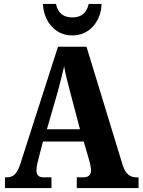

<svg xmlns="http://www.w3.org/2000/svg" viewBox="-20 -950 720 970"><path d="M345 -771C442 -771 492 -855 493 -930H428C418 -882 388 -862 345 -862C303 -862 272 -882 263 -930H197C199 -855 249 -771 345 -771ZM5 0H240V-54H201C173 -54 164 -68 164 -91C164 -109 172 -138 176 -154L197 -235H403L431 -139C434 -128 440 -105 440 -89C440 -63 422 -54 401 -54H368V0H680V-54H670C637 -54 614 -71 600 -115L417 -714H273L84 -126C66 -67 44 -54 13 -54H5ZM217 -297 273 -491C284 -531 294 -573 304 -615C311 -572 323 -530 334 -487L384 -297Z"/></svg>

Font: Noto Serif Khmer Condensed ExtraBold
Style: Regular
Weight: 800
Width: 3
Designer: Danh Hong and the Monotype Design Team
Foundry: Monotype Imaging Inc.
Version: Version 2.004